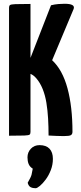

<svg xmlns="http://www.w3.org/2000/svg" viewBox="-20 -721 428 1020"><path d="M318 2Q299 2 279 1Q259 0 238 -1Q238 -47 235.5 -91Q233 -135 226.5 -175Q220 -215 206.5 -248.5Q193 -282 172 -306Q161 -319 146.5 -326.5Q132 -334 118 -335V-352L251 -693Q271 -698 290 -699.5Q309 -701 323 -701Q382 -701 371 -673L257 -401Q312 -350 338.5 -252Q365 -154 365 -21Q365 -8 356.5 -3Q348 2 318 2ZM28 0V-680Q28 -690 33 -694Q38 -698 61.5 -699Q85 -700 142 -700V-20Q142 -10 137.5 -6Q133 -2 109 -1Q85 0 28 0ZM169 279Q154 279 143 273.5Q132 268 127 250Q144 221 147.5 207.5Q151 194 154 175Q138 165 132 150Q126 135 126 115Q126 88 144 69Q162 50 190 50Q225 50 243 69Q261 88 261 123Q261 154 250 182.5Q239 211 223 232.5Q207 254 192 266.5Q177 279 169 279Z"/></svg>

Font: Yanone Kaffeesatz ExtraLight
Style: Bold
Weight: 700
Version: Version 2.003